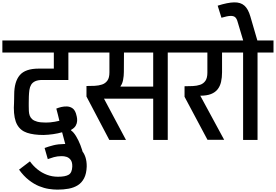

<svg xmlns="http://www.w3.org/2000/svg" viewBox="-56 -1183 2332 1623"><path d="M311 -42Q229 -42 173 -60.5Q117 -79 89 -129Q61 -179 61 -273Q62 -290 62.5 -309Q63 -328 63.5 -347Q64 -366 64 -382Q64 -492 111 -547.5Q158 -603 271 -603H399V-739H-36V-841H708V-739H522V-507Q484 -507 448 -507Q412 -507 377 -507Q342 -507 303 -507Q265 -507 242 -496.5Q219 -486 207.5 -467Q196 -448 192.5 -422.5Q189 -397 188 -369Q188 -357 187.5 -342.5Q187 -328 187 -313Q187 -298 187 -286Q187 -265 188 -244.5Q189 -224 195 -206.5Q201 -189 216 -175.5Q231 -162 258.5 -154.5Q286 -147 332 -147Q348 -147 367.5 -148.5Q387 -150 407.5 -154Q428 -158 446 -162Q440 -189 433.5 -213.5Q427 -238 420 -265Q439 -273 462.5 -278.5Q486 -284 510.5 -283Q535 -282 555 -269Q575 -256 586 -224Q589 -214 593 -197Q597 -180 596 -160Q595 -140 584 -120.5Q573 -101 546 -86L544 -81Q566 -66 586.5 -32.5Q607 1 623.5 43Q640 85 650 129L523 137L469 -65Q435 -55 393.5 -49Q352 -43 311 -42ZM321 68Q356 55 395.5 45Q435 35 490 34Q582 34 630 84Q678 134 677 225Q675 285 655 323.5Q635 362 601.5 383Q568 404 524 412Q480 420 430 420Q397 420 357 414Q317 408 274 390.5Q231 373 187.5 339Q144 305 105 251L197 181Q224 219 260.5 248.5Q297 278 341 294.5Q385 311 434 311Q496 311 524.5 294Q553 277 555 225Q556 189 542 169.5Q528 150 506.5 143Q485 136 462 137Q429 137 399 145.5Q369 154 348 162Z M596 -739V-841H1496V-739H1362V0H1239V-349H823L1009 0H868L675 -367V-456Q710 -456 744 -457.5Q778 -459 806.5 -468.5Q835 -478 852 -502Q869 -526 869 -571V-739ZM963 -451H1239V-739H992L991 -574Q991 -541 984.5 -507.5Q978 -474 963 -455Z M1698 -1 1504 -365V-454Q1539 -454 1573.5 -455.5Q1608 -457 1636 -466.5Q1664 -476 1680.5 -500Q1697 -524 1697 -569V-739H1424V-841H1936V-739H1821V-572Q1821 -527 1812.5 -490.5Q1804 -454 1783.5 -428Q1763 -402 1727.5 -388Q1692 -374 1637 -374L1839 -1Z M1999 0V-739H1864V-841H2256V-739H2121V0ZM1999 -839V-843L1953 -997Q1946 -1024 1933 -1036.5Q1920 -1049 1893 -1048.5Q1866 -1048 1816 -1033L1784 -1135Q1869 -1162 1923.5 -1163Q1978 -1164 2010 -1135.5Q2042 -1107 2060 -1045L2120 -839H1999Z"/></svg>

Font: Matangi
Style: Bold
Weight: 700
Designer: Prashant Pant
Foundry: The Graphic Ant
Version: Version 3.002